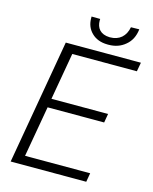

<svg xmlns="http://www.w3.org/2000/svg" viewBox="-129 -971 845 1057"><g transform="rotate(15 293.5 -443.0)"><path d="M483.9 -885.3C474.1 -833 439.9 -801.8 386.2 -801.8C385.3 -801.8 384.8 -801.8 384.3 -801.8C331.5 -803.2 308.1 -834 308.1 -877.4C308.1 -879.9 308.6 -882.8 308.6 -885.7L259.3 -886.2C259.3 -883.3 259.3 -880.4 259.3 -877.4C259.3 -844.2 270 -816.4 292.5 -794.4C314.5 -772.5 344.7 -760.7 383.3 -760.3C385.3 -760.3 387.7 -760.3 389.6 -760.3C426.3 -760.3 458 -771 484.4 -793.5C511.2 -815.4 526.9 -846.7 531.2 -886.2ZM485.8 -391.6H163.1L210 -659.7H578.1L587.4 -710.9H159.2L35.6 0H466.3L475.1 -50.8H104L154.8 -340.8H477.1Z"/></g></svg>

Font: Roboto Light
Style: Italic
Weight: 300
Italic angle: -12°
Designer: Google
Version: Version 2.137; 2017